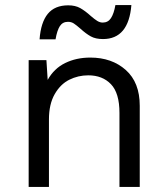

<svg xmlns="http://www.w3.org/2000/svg" viewBox="-20 -737 659 757"><path d="M93 0ZM531 -320V0H451V-292Q451 -370 417.5 -405Q384 -440 328 -440Q288 -440 253 -422.5Q218 -405 195.5 -365.5Q173 -326 173 -266V0H93V-500H163L168 -422Q193 -467 237 -488.5Q281 -510 336 -510Q421 -510 476 -461Q531 -412 531 -320ZM386 -583Q357 -583 338 -593.5Q319 -604 297 -624Q281 -638 271 -644.5Q261 -651 248 -651Q227 -651 216 -634Q205 -617 199 -582H136Q141 -649 168.5 -682.5Q196 -716 249 -716Q277 -716 296.5 -705Q316 -694 338 -674Q353 -661 363.5 -654.5Q374 -648 385 -648Q406 -648 417.5 -665.5Q429 -683 435 -717H498Q487 -583 386 -583Z"/></svg>

Font: Work Sans
Style: Regular
Weight: 400
Designer: Wei Huang
Foundry: Wei Huang
Version: Version 1.500; ttfautohint (v1.6)